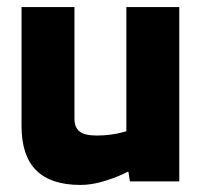

<svg xmlns="http://www.w3.org/2000/svg" viewBox="-20 -514 571 544"><path d="M41 -157V-494H191V-177Q191 -153 205.5 -141.5Q220 -130 254 -130Q295 -130 330.5 -140Q366 -150 376 -156V-46Q359 -35 330 -21.5Q301 -8 269 1Q237 10 208 10Q124 10 82.5 -31.5Q41 -73 41 -157ZM488 -494V0H348L344 -27H338V-494Z"/></svg>

Font: Blinker
Style: Regular
Weight: 400
Designer: Juergen Huber
Foundry: supertype
Version: 1.017